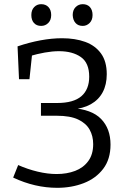

<svg xmlns="http://www.w3.org/2000/svg" viewBox="-20 -890 619 919"><path d="M254 9Q147 9 43 -40L67 -100Q112 -80 160 -68.5Q208 -57 251 -57Q300 -57 339.5 -72Q379 -87 402.5 -119Q426 -151 426 -200Q426 -239 409 -269.5Q392 -300 354 -318Q316 -336 252 -336H176V-397H253Q332 -397 369.5 -429.5Q407 -462 407 -523Q407 -589 367 -617Q327 -645 262 -645Q231 -645 194.5 -638.5Q158 -632 121 -621L134 -634L121 -511H71L64 -668Q120 -687 174 -697Q228 -707 277 -707Q340 -707 388 -689.5Q436 -672 463.5 -634Q491 -596 491 -535Q491 -485 471.5 -448.5Q452 -412 414.5 -391Q377 -370 322 -366V-373Q419 -367 464 -320.5Q509 -274 509 -198Q509 -128 474 -82Q439 -36 381 -13.5Q323 9 254 9ZM376 -766Q354 -766 341.5 -780Q329 -794 328 -818Q328 -842 342 -856Q356 -870 376 -870Q398 -870 410.5 -856Q423 -842 423 -818Q423 -794 409 -780Q395 -766 376 -766ZM177 -766Q155 -766 142.5 -780Q130 -794 130 -818Q130 -842 143.5 -856Q157 -870 177 -870Q199 -870 212 -856Q225 -842 225 -818Q225 -794 211 -780Q197 -766 177 -766Z"/></svg>

Font: Pack4
Style: Regular
Weight: 400
Version: Version 2.002